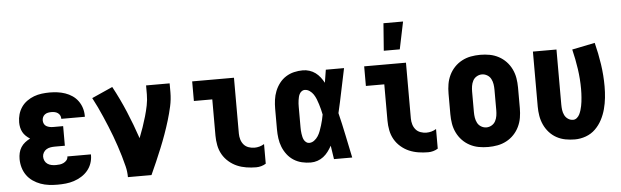

<svg xmlns="http://www.w3.org/2000/svg" viewBox="-48 -932 3597 1112"><g transform="rotate(-5 1750.0 -375.5)"><path d="M247 8Q222 8 197 5Q172 2 148.5 -6.5Q125 -15 104 -29.5Q83 -44 68.5 -64.5Q54 -85 47 -109.5Q40 -134 40 -159Q40 -177 44 -194.5Q48 -212 57.5 -227Q67 -242 81 -253Q95 -264 111 -272Q98 -280 87 -290.5Q76 -301 69 -314Q62 -327 59 -341.5Q56 -356 56 -371Q56 -395 62.5 -417.5Q69 -440 82 -459Q95 -478 114.5 -492Q134 -506 155.5 -514Q177 -522 200.5 -525Q224 -528 247 -528Q270 -528 292.5 -525Q315 -522 337 -514.5Q359 -507 378 -494Q397 -481 410.5 -462.5Q424 -444 431 -422Q438 -400 438 -377V-370H301V-372Q301 -382 296.5 -390.5Q292 -399 284 -404.5Q276 -410 266.5 -412Q257 -414 247 -414Q237 -414 227 -412Q217 -410 209 -404Q201 -398 197 -389Q193 -380 193 -370Q193 -360 197.5 -350.5Q202 -341 211 -336Q220 -331 230 -329Q240 -327 250 -327H308V-213H250Q237 -213 224.5 -211Q212 -209 201 -202.5Q190 -196 183.5 -184.5Q177 -173 177 -161Q177 -148 182.5 -136.5Q188 -125 198.5 -118Q209 -111 221.5 -108.5Q234 -106 247 -106Q259 -106 270 -107.5Q281 -109 291.5 -114Q302 -119 309.5 -128Q317 -137 317 -149V-150H454V-145Q454 -121 446 -98Q438 -75 422.5 -56.5Q407 -38 386 -25Q365 -12 342 -4.5Q319 3 295 5.5Q271 8 247 8Z M656 0Q656 -32 648.5 -62.5Q641 -93 632 -123.5Q623 -154 613 -184Q603 -214 592 -243.5Q581 -273 569 -302Q557 -331 544.5 -360Q532 -389 518.5 -417.5Q505 -446 490 -474L611 -528Q651 -454 683.5 -376.5Q716 -299 743 -219Q755 -249 765.5 -279.5Q776 -310 785 -341Q794 -372 800.5 -404Q807 -436 807 -468V-520H944V-468Q944 -427 935 -386.5Q926 -346 914 -306.5Q902 -267 888 -228Q874 -189 858.5 -151Q843 -113 826.5 -75Q810 -37 793 0Z M1401 8Q1373 8 1344.5 3.5Q1316 -1 1290.5 -12Q1265 -23 1243 -42Q1221 -61 1207 -85.5Q1193 -110 1187.5 -138.5Q1182 -167 1182 -195V-406H1075V-520H1318V-195Q1318 -178 1323 -161Q1328 -144 1339 -131Q1350 -118 1367 -112Q1384 -106 1401 -106Q1416 -106 1430.5 -110Q1445 -114 1458 -122V-8Q1445 0 1430.5 4Q1416 8 1401 8Z M1719 8Q1693 8 1667.5 2Q1642 -4 1620 -18Q1598 -32 1582 -53Q1566 -74 1556.5 -98Q1547 -122 1543.5 -148Q1540 -174 1540 -200V-320Q1540 -346 1543.5 -372Q1547 -398 1556.5 -422Q1566 -446 1582 -467Q1598 -488 1620 -502Q1642 -516 1667.5 -522Q1693 -528 1719 -528Q1738 -528 1757 -522Q1776 -516 1791.5 -504.5Q1807 -493 1819 -477.5Q1831 -462 1840 -445Q1843 -464 1846 -482.5Q1849 -501 1852 -520H1958Q1944 -456 1931 -391.5Q1918 -327 1903 -263Q1919 -198 1932.5 -132Q1946 -66 1960 0H1854Q1851 -20 1848 -39.5Q1845 -59 1842 -79Q1832 -61 1820 -45Q1808 -29 1792.5 -17Q1777 -5 1758 1.5Q1739 8 1719 8ZM1719 -106Q1735 -106 1748.5 -116Q1762 -126 1771 -140Q1780 -154 1785.5 -169.5Q1791 -185 1796 -200.5Q1801 -216 1804.5 -231.5Q1808 -247 1811 -263Q1808 -279 1804 -294Q1800 -309 1795.5 -324Q1791 -339 1785 -354Q1779 -369 1770.5 -382Q1762 -395 1748.5 -404.5Q1735 -414 1719 -414Q1710 -414 1702 -408Q1694 -402 1689.5 -393.5Q1685 -385 1683 -376Q1681 -367 1679.5 -357.5Q1678 -348 1677.5 -338.5Q1677 -329 1677 -320V-200Q1677 -191 1677.5 -181.5Q1678 -172 1679.5 -162.5Q1681 -153 1683 -144Q1685 -135 1689.5 -126.5Q1694 -118 1702 -112Q1710 -106 1719 -106Z M2401 8Q2373 8 2344.5 3.5Q2316 -1 2290.5 -12Q2265 -23 2243 -42Q2221 -61 2207 -85.5Q2193 -110 2187.5 -138.5Q2182 -167 2182 -195V-406H2075V-520H2318V-195Q2318 -178 2323 -161Q2328 -144 2339 -131Q2350 -118 2367 -112Q2384 -106 2401 -106Q2416 -106 2430.5 -110Q2445 -114 2458 -122V-8Q2445 0 2430.5 4Q2416 8 2401 8ZM2196 -600 2208 -759H2322L2289 -600Z M2750 8Q2722 8 2695 3Q2668 -2 2643.5 -15Q2619 -28 2600 -48Q2581 -68 2569 -93Q2557 -118 2552.5 -145Q2548 -172 2548 -200V-320Q2548 -348 2552.5 -375Q2557 -402 2569 -427Q2581 -452 2600 -472Q2619 -492 2643.5 -505Q2668 -518 2695 -523Q2722 -528 2750 -528Q2778 -528 2805 -523Q2832 -518 2856.5 -505Q2881 -492 2900 -472Q2919 -452 2931 -427Q2943 -402 2947.5 -375Q2952 -348 2952 -320V-200Q2952 -172 2947.5 -145Q2943 -118 2931 -93Q2919 -68 2900 -48Q2881 -28 2856.5 -15Q2832 -2 2805 3Q2778 8 2750 8ZM2750 -106Q2766 -106 2780.5 -114.5Q2795 -123 2802.5 -137.5Q2810 -152 2812.5 -168Q2815 -184 2815 -200V-320Q2815 -336 2812.5 -352Q2810 -368 2802.5 -382.5Q2795 -397 2780.5 -405.5Q2766 -414 2750 -414Q2734 -414 2719.5 -405.5Q2705 -397 2697.5 -382.5Q2690 -368 2687.5 -352Q2685 -336 2685 -320V-200Q2685 -184 2687.5 -168Q2690 -152 2697.5 -137.5Q2705 -123 2719.5 -114.5Q2734 -106 2750 -106Z M3254 8Q3227 8 3200 3Q3173 -2 3149 -15Q3125 -28 3106.5 -48.5Q3088 -69 3076.5 -94Q3065 -119 3060.5 -146Q3056 -173 3056 -200V-520H3193V-200Q3193 -184 3195 -168.5Q3197 -153 3204 -138.5Q3211 -124 3224.5 -115Q3238 -106 3254 -106Q3266 -106 3276 -114.5Q3286 -123 3291.5 -134.5Q3297 -146 3300.5 -157.5Q3304 -169 3306.5 -181Q3309 -193 3310.5 -205.5Q3312 -218 3313 -230.5Q3314 -243 3314.5 -255Q3315 -267 3315 -280Q3315 -338 3306.5 -396.5Q3298 -455 3284 -512L3417 -539Q3433 -476 3442.5 -412Q3452 -348 3452 -283Q3452 -250 3448.5 -217Q3445 -184 3436.5 -152Q3428 -120 3412.5 -90.5Q3397 -61 3373.5 -38Q3350 -15 3318.5 -3.5Q3287 8 3254 8Z"/></g></svg>

Font: Iosevka Term Curly Heavy
Style: Regular
Weight: 900
Designer: Belleve Invis
Foundry: Belleve Invis
Version: Version 32.3.0